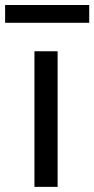

<svg xmlns="http://www.w3.org/2000/svg" viewBox="-58 -728 368 748"><path d="M166.5 -528.3V0H76.2V-528.3ZM289.6 -708.5V-639.2H-38.1V-708.5Z"/></svg>

Font: Vazirmatn FD
Style: Regular
Weight: 400
Designer: Saber Rastikerdar
Foundry: Saber Rastikerdar
Version: Version 33.001